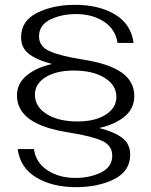

<svg xmlns="http://www.w3.org/2000/svg" viewBox="-20 -730 624 792"><path d="M53 -115H120Q128 -59 176 -27.5Q224 4 291 4Q350 4 396.5 -18.5Q443 -41 443 -88Q443 -131 399 -150Q355 -169 267 -183Q156 -200 103 -238Q50 -276 50 -336Q50 -386 90.5 -419Q131 -452 195 -466Q133 -482 100 -507Q67 -532 67 -576Q67 -644 133 -677Q199 -710 290 -710Q389 -710 455 -670Q521 -630 531 -553H465Q456 -610 408.5 -641Q361 -672 293 -672Q234 -672 187.5 -649.5Q141 -627 141 -580Q141 -538 185.5 -518.5Q230 -499 318 -485Q429 -468 481.5 -431Q534 -394 534 -334Q534 -283 495 -250Q456 -217 389 -202Q452 -186 484.5 -161Q517 -136 517 -92Q517 -24 451 9Q385 42 294 42Q196 42 129.5 2Q63 -38 53 -115ZM460 -330Q460 -379 411.5 -409Q363 -439 284 -439Q212 -439 168 -411.5Q124 -384 124 -340Q124 -290 172.5 -259.5Q221 -229 300 -229Q372 -229 416 -257Q460 -285 460 -330Z"/></svg>

Font: Fahkwang Light
Style: Regular
Weight: 300
Version: Version 1.000; ttfautohint (v1.6)